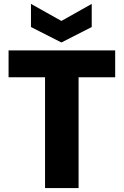

<svg xmlns="http://www.w3.org/2000/svg" viewBox="-20 -959 631 979"><path d="M23.7 -565V-701.9H567.3V-565H380.7V0H209.7V-565ZM293.1 -852.2 447.7 -939.2V-821.2L293.1 -742.4L137.9 -821.2V-939.2Z"/></svg>

Font: Poppins Variable
Style: Regular
Weight: 100
Designer: Jonny Pinhorn
Foundry: Indian Type Foundry
Version: Version 6.000